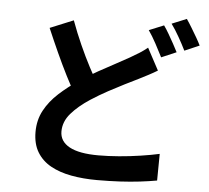

<svg xmlns="http://www.w3.org/2000/svg" viewBox="-59 -907 1118 1028"><g transform="rotate(5 500.0 -392.5)"><path d="M773.5 -553.5Q750.3 -539.4 725.8 -526.6Q701.4 -513.7 674.3 -500.1Q643 -485 602.7 -464.7Q562.4 -444.4 517.1 -420Q471.8 -395.5 426 -365.9Q363.8 -325.3 325.6 -281.1Q287.3 -236.9 287.3 -184.3Q287.3 -130.7 339.4 -102.2Q391.4 -73.6 495.6 -73.6Q547.3 -73.6 606 -78.4Q664.8 -83.2 721.4 -91.8Q778.1 -100.3 822 -110.1L820.5 33.3Q778.3 40.9 728.6 46.8Q678.9 52.7 621.9 55.8Q564.8 58.9 499.3 58.9Q424.8 58.9 360.9 47.1Q297 35.3 249.7 9Q202.4 -17.3 175.9 -61.2Q149.3 -105.2 149.3 -169.6Q149.3 -233.3 177 -285.1Q204.8 -336.8 252.9 -380.7Q301.1 -424.6 359.9 -463.6Q407.8 -495.1 455.3 -521.7Q502.8 -548.2 545.4 -570.7Q588.1 -593.2 618.2 -610.6Q646.4 -626.7 668.6 -640.8Q690.7 -654.9 710.5 -671.2ZM301.6 -782.3Q325.9 -715.9 353.5 -654.4Q381 -592.9 408.7 -540.1Q436.4 -487.4 459.4 -446.1L345.9 -379.4Q319 -425 290 -482.2Q261.1 -539.4 232.3 -602.8Q203.5 -666.2 176 -730.7ZM785.4 -797.5Q798.4 -779.5 813 -754.3Q827.6 -729.1 841.4 -704.1Q855.3 -679.1 864.7 -660L784.4 -625.7Q768.9 -656.7 747.5 -696.5Q726.1 -736.2 705.9 -765ZM903.8 -842.6Q917 -823.8 932.2 -798.5Q947.4 -773.3 961.8 -748.7Q976.1 -724 984.5 -706.4L905 -672.1Q889.6 -703.8 867.4 -742.9Q845.2 -782.1 824.5 -810.1Z"/></g></svg>

Font: Noto Sans SC Thin
Style: Regular
Weight: 100
Designer: Ryoko NISHIZUKA 西塚涼子 (kana, bopomofo & ideographs); Paul D. Hunt (Latin, Greek & Cyrillic); Sandoll Communications 산돌커뮤니
Foundry: Adobe
Version: Version 2.004-H2;hotconv 1.0.118;makeotfexe 2.5.65603